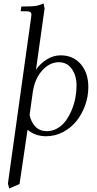

<svg xmlns="http://www.w3.org/2000/svg" viewBox="-20 -766 548 1089"><path d="M24.9 274.9 155.8 -662.1Q158.2 -681.6 158.2 -683.1Q158.2 -693.4 151.4 -697.8Q144.5 -702.1 127 -702.1H97.2L101.1 -729Q154.8 -729 177.2 -731.7Q199.7 -734.4 227.1 -746.1L232.9 -717.8L184.1 -371.1Q210.9 -408.2 247.3 -430.2Q283.7 -452.1 324.2 -452.1Q395 -452.1 438 -402.3Q481 -352.5 481 -272Q481 -219.2 462.9 -168.7Q444.8 -118.2 413.6 -79.3Q382.3 -40.5 337.2 -16.8Q292 6.8 241.2 6.8Q181.2 6.8 136.2 -29.8L90.8 277.8L32.2 303.2ZM147.9 -113.8Q156.7 -71.8 181.6 -46.9Q206.5 -22 246.1 -22Q277.8 -22 305.9 -38.3Q334 -54.7 353.3 -81.3Q372.6 -107.9 386.7 -141.8Q400.9 -175.8 407.5 -211.2Q414.1 -246.6 414.1 -279.8Q414.1 -337.9 387 -375.5Q359.9 -413.1 314 -413.1Q261.7 -413.1 219.5 -366.5Q177.2 -319.8 166 -244.1Z"/></svg>

Font: Dihjauti S
Style: Italic
Weight: 400
Italic angle: -9°
Designer: T. Christopher White
Version: Version 3.0.0